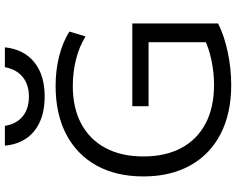

<svg xmlns="http://www.w3.org/2000/svg" viewBox="-114 -884 1007 820"><g transform="rotate(-90 390.0 -473.5)"><path d="M437.7 10Q316.3 10 228.8 -35.2Q141.3 -80.3 94.2 -164.5Q47 -248.7 47 -365Q47 -481.7 93.8 -565.7Q140.7 -649.7 227.2 -694.8Q313.7 -740 433.7 -740Q499.7 -740 558.8 -725.3Q618 -710.7 665.7 -681.3L645 -612.3Q601 -639.3 546.7 -652.9Q492.3 -666.6 433.7 -666.6Q339.7 -666.6 272.2 -630.6Q204.7 -594.6 168.6 -527.1Q132.4 -459.6 132.4 -365Q132.4 -270.4 168.6 -202.9Q204.7 -135.4 273.2 -99.4Q341.7 -63.4 437.7 -63.4Q490.7 -63.4 543.1 -74.4Q595.6 -85.4 635.3 -105.4L620.3 -73.7V-343H347V-412.4H700.3V-46Q648 -19.7 577.8 -4.8Q507.7 10 437.7 10ZM388.3 -786.7Q296.3 -786.7 241.1 -831Q186 -875.3 178.3 -956.7H263Q270.7 -907.4 303.4 -880.7Q336 -854 388.3 -854Q439.3 -854 471.8 -880.7Q504.3 -907.4 513.6 -956.7H598.4Q589.7 -875.3 534.8 -831Q480 -786.7 388.3 -786.7Z"/></g></svg>

Font: M PLUS 2 Thin
Style: Regular
Weight: 100
Designer: Coji Morishita
Foundry: UNDERFOREST DESIGN
Version: Version 1.001